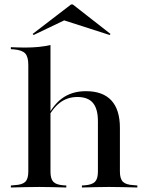

<svg xmlns="http://www.w3.org/2000/svg" viewBox="-20 -832 659 852"><path d="M154.8 -2.4Q121 -2.4 92.3 -1.6Q63.7 -0.8 28.2 0V-8.9L46 -10.5Q79 -12.1 92.3 -25.4Q105.6 -38.7 105.6 -70.2V-207.3H204V-70.2Q204 -38.7 216.5 -25.4Q229 -12.1 261.3 -9.7L274.2 -8.9V0Q240.3 -0.8 212.9 -1.6Q185.5 -2.4 154.8 -2.4ZM414.5 -207.3V-294.4Q414.5 -349.2 392.3 -375.4Q370.2 -401.6 323.4 -401.6Q277.4 -401.6 243.1 -374.2Q208.9 -346.8 180.6 -287.1L179.8 -292.7Q210.5 -362.1 254.4 -394.8Q298.4 -427.4 361.3 -427.4Q436.3 -427.4 474.2 -386.3Q512.1 -345.2 512.1 -264.5V-207.3ZM462.9 -2.4Q432.3 -2.4 404.8 -1.6Q377.4 -0.8 343.5 0V-8.9L356.5 -9.7Q388.7 -12.1 401.6 -25.4Q414.5 -38.7 414.5 -70.2V-207.3H512.1V-70.2Q512.1 -38.7 525.4 -25.4Q538.7 -12.1 571.8 -10.5L589.5 -8.9V0Q554 -0.8 525.4 -1.6Q496.8 -2.4 462.9 -2.4ZM105.6 -207.3V-544.4Q105.6 -579.8 91.9 -594.8Q78.2 -609.7 41.9 -612.9L28.2 -613.7V-622.6Q50 -621.8 62.9 -621.4Q75.8 -621 91.9 -621Q124.2 -621 152 -623.8Q179.8 -626.6 204 -632.3V-622.6V-207.3ZM129 -676.6 125 -681.5 295.2 -812.1H303.2L470.2 -681.5L466.9 -676.6L243.5 -748.4L296 -756.5Z"/></svg>

Font: Playfair 144pt SemiExpanded SemiBold
Style: Regular
Weight: 600
Width: 6
Designer: Claus Eggers Sørensen
Foundry: Claus Eggers Sørensen
Version: Version 2.203